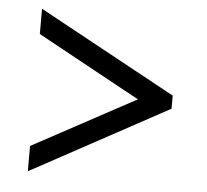

<svg xmlns="http://www.w3.org/2000/svg" viewBox="-43 -657 644 598"><g transform="rotate(5 279.5 -358.0)"><path d="M65 -104V-183L387 -357L65 -533V-612L494 -378V-337Z"/></g></svg>

Font: Noto Serif Tibetan
Style: Bold
Weight: 700
Designer: Monotype Design Team
Foundry: Monotype Imaging Inc.
Version: Version 2.103; ttfautohint (v1.8.4.7-5d5b)